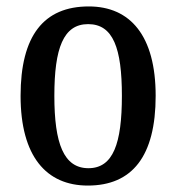

<svg xmlns="http://www.w3.org/2000/svg" viewBox="-20 -567 548 597"><path d="M253 10C391 10 464 -81 464 -269C464 -456 385 -547 256 -547C116 -547 44 -456 44 -269C44 -81 124 10 253 10ZM255 -44C178 -44 149 -121 149 -269C149 -417 177 -492 254 -492C332 -492 359 -417 359 -269C359 -121 332 -44 255 -44Z"/></svg>

Font: Noto Serif Bengali Condensed Medium
Style: Regular
Weight: 500
Width: 3
Designer: Juan Bruce, Universal Thirst, Indian Type Foundry and the Monotype Design Team.
Foundry: Monotype Imaging Inc.
Version: Version 2.003